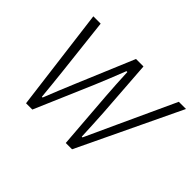

<svg xmlns="http://www.w3.org/2000/svg" viewBox="-111 -726 926 926"><g transform="rotate(45 351.5 -263.0)"><path d="M138 0H181L308 -296C324 -333 353 -406 371 -452H377C379 -406 383 -333 386 -297L409 0H452L703 -526H654L519 -233C499 -190 466 -118 447 -76H442C440 -119 437 -191 434 -233L413 -526H362L239 -233C221 -191 192 -119 175 -76H170C166 -118 159 -190 154 -233L121 -526H71Z"/></g></svg>

Font: Archivo Thin
Style: Italic
Weight: 100
Italic angle: -10°
Designer: Hector Gatti
Foundry: Omnibus-Type
Version: Version 2.001